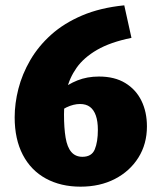

<svg xmlns="http://www.w3.org/2000/svg" viewBox="-20 -688 600 720"><path d="M351 -401Q410 -401 450 -376.5Q490 -352 510.5 -310Q531 -268 531 -214Q531 -148 499 -97Q467 -46 411 -17Q355 12 282 12Q208 12 152 -18.5Q96 -49 65.5 -107.5Q35 -166 35 -248Q35 -300 49 -355Q63 -410 93.5 -462.5Q124 -515 172 -558Q220 -601 288 -630Q356 -659 446 -668L473 -546Q394 -530 344 -501Q294 -472 267 -433.5Q240 -395 230 -350.5Q220 -306 220 -259Q220 -208 226 -172Q232 -136 247.5 -118Q263 -100 289 -100Q324 -100 335.5 -128Q347 -156 347 -201Q347 -233 339.5 -254.5Q332 -276 317.5 -287Q303 -298 280 -298Q256 -298 229.5 -285.5Q203 -273 183 -247L153 -292Q176 -323 205 -347.5Q234 -372 270.5 -386.5Q307 -401 351 -401Z"/></svg>

Font: Ysabeau Infant Black
Style: Regular
Weight: 900
Designer: Christian Thalmann (Catharsis Fonts)
Version: Version 2.001;gftools[0.9.30]; featfreeze: ss01,ss02,lnum